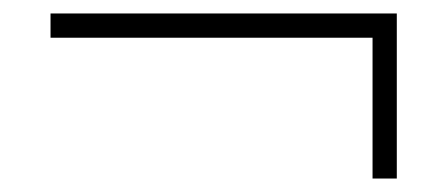

<svg xmlns="http://www.w3.org/2000/svg" viewBox="-20 -326 664 285"><path d="M533 -270H55V-306H569V-61H533Z"/></svg>

Font: Nyght Serif
Style: Regular
Weight: 400
Designer: Maksym Kobuzan
Version: Version 0.410;July 4, 2025;FontCreator 15.0.0.2958 64-bit